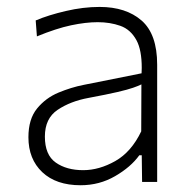

<svg xmlns="http://www.w3.org/2000/svg" viewBox="-20 -525 557 554"><path d="M212.5 9.5Q142 9.5 102 -28.2Q62 -66 62 -129Q62 -181.5 87 -212Q112 -242.5 148.8 -257.8Q185.5 -273 221 -280L388.5 -313.5Q389 -321.5 389 -329Q389 -380.5 374 -408.5Q357 -440 327.2 -450.5Q297.5 -461 262 -461Q227.5 -461 185 -452Q142.5 -443 86.5 -420L83 -466Q119.5 -481.5 169.8 -493.2Q220 -505 267.5 -505Q343.5 -505 388.5 -465.8Q433.5 -426.5 433.5 -338.5V0H390L389 -77H382Q357.5 -43 312.2 -16.8Q267 9.5 212.5 9.5ZM220 -34Q266 -34 312.5 -60.2Q359 -86.5 387.5 -146L388 -281.5Q379 -277 364 -271.8Q349 -266.5 319 -259.5Q289 -252.5 235.5 -242.5Q183.5 -233 146.5 -208.2Q109.5 -183.5 109.5 -131Q109.5 -78 140.8 -56Q172 -34 220 -34Z"/></svg>

Font: Heraclito ExtraLight
Style: Regular
Weight: 200
Designer: Kostas Bartsokas (font) & Cristiano Sobral (main changes)
Foundry: Kostas Bartsokas (font) & Cristiano Sobral (main changes)
Version: Version 1.00;July 8, 2020;FontCreator 13.0.0.2655 64-bit